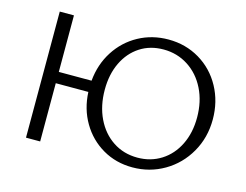

<svg xmlns="http://www.w3.org/2000/svg" viewBox="-93 -813 1238 968"><g transform="rotate(15 525.5 -329.0)"><path d="M995 -332Q995 -237 950.5 -159.5Q906 -82 830.5 -38Q755 6 665 6Q579 6 509.5 -34.5Q440 -75 398.5 -145.5Q357 -216 353 -304H183V0H109V-658H183V-363H354Q362 -450 406 -518.5Q450 -587 520.5 -625.5Q591 -664 676 -664Q766 -664 839 -620.5Q912 -577 953.5 -501Q995 -425 995 -332ZM916 -321Q916 -404 883.5 -469.5Q851 -535 793.5 -572Q736 -609 665 -609Q595 -609 542 -574.5Q489 -540 459.5 -478.5Q430 -417 430 -337Q430 -253 461.5 -187.5Q493 -122 549 -85Q605 -48 677 -48Q746 -48 800.5 -82.5Q855 -117 885.5 -179Q916 -241 916 -321Z"/></g></svg>

Font: Ysabeau SC
Style: Regular
Weight: 400
Designer: Christian Thalmann (Catharsis Fonts)
Version: Version 0.003